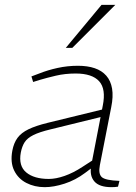

<svg xmlns="http://www.w3.org/2000/svg" viewBox="-20 -768 563 794"><path d="M468 4Q462 5 455 5.5Q448 6 441 6Q391 6 370.5 -17.5Q350 -41 357 -80L358 -88L405 -331Q419 -400 390 -432Q361 -464 293 -464Q249 -464 211 -455Q173 -446 146 -438L117 -429L110 -452L142 -464Q177 -478 218 -487Q259 -496 302 -496Q342 -496 371.5 -486Q401 -476 419.5 -455Q438 -434 443.5 -401.5Q449 -369 440 -325L393 -85Q386 -49 401 -35.5Q416 -22 474 -20ZM165 6Q123 6 89 -11.5Q55 -29 38.5 -63Q22 -97 31 -145Q37 -177 52.5 -198Q68 -219 98 -233.5Q128 -248 177 -260L427 -321L421 -290L189 -233Q143 -222 118 -209.5Q93 -197 82 -180Q71 -163 66 -137Q56 -82 88.5 -55Q121 -28 182 -28Q211 -28 247 -40.5Q283 -53 321 -78L386 -120L384 -92L332 -53Q292 -23 247 -8.5Q202 6 165 6ZM252 -570 400 -748H457L279 -570Z"/></svg>

Font: REM Medium Thin
Style: Italic
Weight: 250
Italic angle: -11°
Version: Version 1.005;gftools[0.9.28]